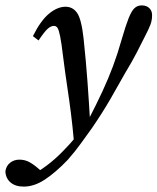

<svg xmlns="http://www.w3.org/2000/svg" viewBox="-90 -475 584 712"><path d="M-70 160Q-67 140 -52.5 128.5Q-38 117 -18 117Q3 117 20.5 127Q38 137 58 155L84 174L16 181Q86 145 143 86Q195 34 237 -29Q268 -89 290 -136.5Q312 -184 329 -229.5Q346 -275 361 -328Q376 -380 387 -407.5Q398 -435 409 -445Q420 -455 436 -455Q453 -455 463.5 -445Q474 -435 474 -419Q474 -400 468 -384Q462 -368 448 -341Q433 -311 416.5 -279Q400 -247 374 -204Q349 -159 319.5 -108Q290 -57 251 0Q232 26 211 55.5Q190 85 161 118Q117 164 77 190.5Q37 217 -2 217Q-33 217 -51 201.5Q-69 186 -70 160ZM244 -25 184 48Q179 -8 173 -55.5Q167 -103 159.5 -152.5Q152 -202 144 -265Q138 -316 133 -340.5Q128 -365 123 -372Q118 -379 110 -379Q99 -379 87 -368.5Q75 -358 53 -325L32 -341Q61 -399 92 -424.5Q123 -450 153 -450Q180 -450 196 -427Q212 -404 220 -332Q229 -247 234.5 -171Q240 -95 244 -25Z"/></svg>

Font: Lisu Bosa Medium
Style: Italic
Weight: 500
Italic angle: -19°
Designer: David Morse, Annie Olsen, Victor Gaultney, Frank Grießhammer (Latin)
Foundry: SIL International
Version: Version 2.000